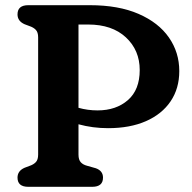

<svg xmlns="http://www.w3.org/2000/svg" viewBox="-20 -720 740 740"><path d="M671 -446Q671 -379 637.5 -329.5Q604 -280 542.5 -253Q481 -226 396.5 -226Q337.5 -226 282.5 -241V-124Q282.5 -104.5 291.2 -94.8Q300 -85 316 -81L349.5 -71.5Q377 -61.5 377 -35.5Q377 0 335.5 0H89Q47.5 0 47.5 -35.5Q47.5 -61.5 75 -73.5L95 -81Q109.5 -86 118.2 -95.2Q127 -104.5 127 -124V-576Q127 -595.5 118.2 -604.8Q109.5 -614 95 -619L75 -626.5Q47.5 -638.5 47.5 -664.5Q47.5 -700 89 -700H326Q437 -700 514 -666.5Q591 -633 631 -575.5Q671 -518 671 -446ZM282.5 -625.5V-304.5Q318 -294.5 356 -294.5Q427.5 -294.5 473 -334.2Q518.5 -374 518.5 -450Q518.5 -526.5 465.2 -576Q412 -625.5 320 -625.5Z"/></svg>

Font: Fraunces 9pt S100 SemiBold
Style: Regular
Weight: 600
Version: Version 1.000; ttfautohint (v1.8.3)